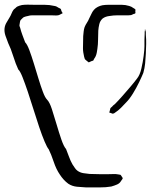

<svg xmlns="http://www.w3.org/2000/svg" viewBox="-66 -638 676 840"><path d="M421 178Q399 182 367 182Q335 182 312 182Q292 181 271 179Q250 177 233 166Q222 158 212.5 147.5Q203 137 196 126Q180 103 169 70Q158 37 147 15Q140 7 129 -19Q118 -45 105.5 -82Q93 -119 80.5 -159.5Q68 -200 55.5 -237Q43 -274 32.5 -300.5Q22 -327 14 -334Q3 -357 -8 -392Q-19 -427 -30 -449Q-36 -464 -42 -481.5Q-48 -499 -46 -515Q-44 -529 -37 -540Q-30 -551 -24 -562Q-19 -570 -15.5 -579Q-12 -588 -7 -595Q-5 -597 -3 -599Q-1 -601 1 -602Q3 -604 5 -606Q7 -608 9 -609Q13 -611 19 -613Q25 -615 30 -616Q44 -618 58 -617.5Q72 -617 86 -617Q107 -617 129 -617Q151 -617 172 -612Q181 -611 192 -603Q194 -602 196 -601.5Q198 -601 199 -599Q201 -598 201.5 -594.5Q202 -591 203 -589Q204 -588 206 -584.5Q208 -581 208 -580Q207 -579 203 -577.5Q199 -576 198 -575Q196 -574 193 -572.5Q190 -571 188 -571Q181 -570 173 -570.5Q165 -571 158 -571H93Q85 -571 75 -571Q65 -571 56 -568Q52 -567 47 -566Q42 -565 38 -563Q36 -562 33 -559Q30 -556 28 -554Q27 -553 25.5 -551.5Q24 -550 23 -548Q22 -547 22 -544.5Q22 -542 21 -540Q21 -537 20 -533.5Q19 -530 19 -527Q19 -525 20 -522Q21 -519 22 -517Q26 -501 32 -485Q38 -469 44 -453Q53 -444 62.5 -418.5Q72 -393 82 -360.5Q92 -328 102 -295Q112 -262 121.5 -236.5Q131 -211 140 -202Q151 -191 161 -160.5Q171 -130 181.5 -94Q192 -58 202.5 -27.5Q213 3 223 14Q230 31 236 48Q242 65 251 81Q256 88 261 96Q266 104 273 109Q284 117 298.5 119.5Q313 122 326 123Q347 124 368 124Q389 124 410 124Q421 124 431 123.5Q441 123 451 125Q453 126 456.5 126Q460 126 461 127Q463 128 465.5 132.5Q468 137 471 141Q471 143 468.5 147Q466 151 464 153Q458 164 446.5 169Q435 174 421 178ZM298 -480Q299 -490 300 -500Q301 -510 304 -519Q308 -529 314 -538Q320 -547 324 -557Q329 -566 333.5 -576.5Q338 -587 345 -595Q352 -603 362 -608Q372 -613 382 -615Q395 -617 408 -617Q421 -617 433 -617Q450 -617 466.5 -617Q483 -617 499 -612Q508 -610 519 -602Q523 -600 526 -597Q527 -596 526.5 -593Q526 -590 526 -588Q526 -587 526.5 -584Q527 -581 526 -580Q523 -577 519 -577Q516 -576 513.5 -574.5Q511 -573 508 -572Q503 -571 496.5 -571Q490 -571 485 -571Q467 -571 448.5 -571Q430 -571 413 -568Q395 -566 383 -557Q372 -547 368.5 -532.5Q365 -518 364 -504Q363 -484 363 -464Q363 -444 360 -424Q359 -417 357.5 -408.5Q356 -400 353 -393Q352 -390 350 -387Q348 -384 346 -381L342 -373Q340 -372 336 -371Q332 -370 329 -368Q328 -368 325.5 -366.5Q323 -365 322 -365Q321 -366 320 -367Q319 -368 317 -369Q315 -371 311 -374Q307 -377 305 -380Q304 -382 303.5 -385Q303 -388 302 -390Q300 -399 298.5 -408Q297 -417 297 -427ZM572 -403Q571 -382 569 -361Q567 -340 561 -319Q555 -304 543 -279Q531 -254 516 -229.5Q501 -205 486 -190Q475 -178 463 -166Q451 -154 437 -145Q436 -144 433.5 -142.5Q431 -141 429 -141Q428 -140 424 -141.5Q420 -143 418 -144Q414 -144 413 -145Q412 -147 413.5 -151Q415 -155 415 -156Q416 -158 416 -160.5Q416 -163 417 -164Q419 -168 423 -170Q426 -174 429.5 -177Q433 -180 437 -183Q452 -198 470 -218.5Q488 -239 505.5 -259.5Q523 -280 534 -295Q546 -310 552.5 -338Q559 -366 562.5 -393.5Q566 -421 566 -436Q566 -450 566 -464Q566 -478 567 -492Q567 -495 567 -498.5Q567 -502 568 -505Q568 -510 568 -510Q570 -510 569.5 -508.5Q569 -507 570 -505Q572 -501 572 -496Q572 -491 572 -486Q574 -466 573.5 -445.5Q573 -425 572 -403Z"/></svg>

Font: Rubik Vinyl
Style: Regular
Weight: 400
Designer: Hubert and Fischer, NaN
Foundry: Hubert and Fischer, NaN
Version: Version 2.200